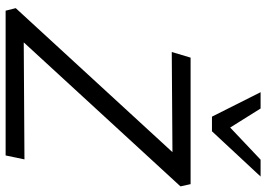

<svg xmlns="http://www.w3.org/2000/svg" viewBox="-152 -795 947 683"><g transform="rotate(90 321.5 -453.5)"><path d="M18 0 9 -36 575 -652 598 -594 165 -591 185 -658H635L643 -622L77 -6L56 -64L547 -67L533 0ZM395 -734 417 -783 548 -907H608L447 -734ZM395 -734 308 -907H366L443 -784L447 -734Z"/></g></svg>

Font: Ysabeau Office Medium
Style: Italic
Weight: 500
Italic angle: -12°
Designer: Christian Thalmann (Catharsis Fonts)
Version: Version 2.001;gftools[0.9.30]; featfreeze: tnum,lnum,ss02